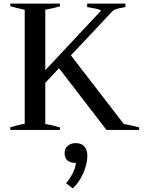

<svg xmlns="http://www.w3.org/2000/svg" viewBox="-20 -720 799 1064"><path d="M751 -14V0H570L307 -342L231 -261V-33Q269 -27 312 -14V0H37V-15Q58 -21 80 -26.5Q102 -32 117 -34V-666Q64 -677 37 -686V-700H312V-685Q280 -675 231 -666V-331L540 -661Q529 -670 489 -676L463 -681V-700H675V-681Q667 -679 652.5 -676.5Q638 -674 627 -670.5Q616 -667 606 -661L373 -413L666 -33Q712 -25 751 -14ZM464 143Q464 190 441 241Q418 292 383 324L346 295Q366 273 381.5 243Q397 213 401 183Q338 183 338 128Q338 102 356 87.5Q374 73 399 73Q432 73 448 92Q464 111 464 143Z"/></svg>

Font: Trirong Medium
Style: Regular
Weight: 500
Designer: Katatrad Team
Foundry: CadsonDemak
Version: Version 1.001